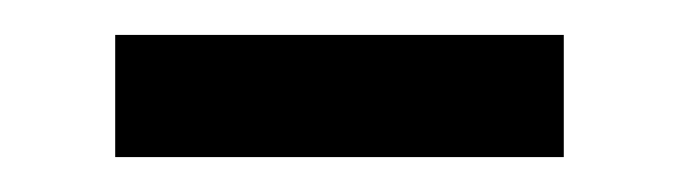

<svg xmlns="http://www.w3.org/2000/svg" viewBox="-20 -335 387 110"><path d="M46 -245V-315H303V-245Z"/></svg>

Font: Noto Sans TC Thin
Style: Regular
Weight: 400
Version: Version 2.004-H2;hotconv 1.0.118;makeotfexe 2.5.65603